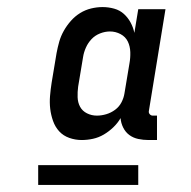

<svg xmlns="http://www.w3.org/2000/svg" viewBox="-20 -713 540 543"><path d="M211 -317Q193 -317 176 -323Q159 -329 147.5 -341.5Q136 -354 130 -371Q124 -388 122 -405.5Q120 -423 121.5 -441.5Q123 -460 126 -479L140 -563Q143 -579 147.5 -595Q152 -611 160.5 -626Q169 -641 180.5 -654Q192 -667 206.5 -676Q221 -685 237.5 -689Q254 -693 270 -693Q287 -693 303 -688.5Q319 -684 330.5 -673.5Q342 -663 349.5 -649Q357 -635 360 -620L371 -687H448L401 -399Q400 -394 403.5 -390Q407 -386 412 -386H424V-317H400Q385 -317 371 -320Q357 -323 346 -331Q335 -339 328.5 -352Q322 -365 321 -379Q313 -365 300.5 -353Q288 -341 273.5 -332.5Q259 -324 243 -320.5Q227 -317 211 -317ZM254 -386Q267 -386 280.5 -390Q294 -394 305.5 -402.5Q317 -411 323.5 -423.5Q330 -436 332 -449L346 -533Q349 -549 348.5 -565.5Q348 -582 341.5 -595.5Q335 -609 321 -616.5Q307 -624 291 -624Q277 -624 263 -618.5Q249 -613 239 -602.5Q229 -592 223 -578.5Q217 -565 215 -552L201 -468Q199 -453 199.5 -438Q200 -423 206.5 -411Q213 -399 226 -392.5Q239 -386 254 -386ZM88 -190V-246H371V-190Z"/></svg>

Font: Iosevka Web
Style: Italic
Weight: 400
Italic angle: -9°
Monospace: yes
Designer: Belleve Invis
Foundry: Belleve Invis
Version: Version 28.0.3; ttfautohint (v1.8.3)